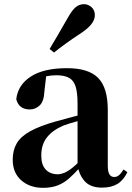

<svg xmlns="http://www.w3.org/2000/svg" viewBox="-20 -884 632 921"><path d="M186 17Q123 17 82 -19Q41 -55 41 -118Q41 -163 60 -196Q79 -229 125 -254.5Q171 -280 249 -302Q288 -313 338.5 -326Q389 -339 429 -349V-323Q389 -313 349 -302Q309 -291 285 -282Q233 -260 205.5 -225.5Q178 -191 178 -138Q178 -93 199.5 -70.5Q221 -48 257 -48Q271 -48 288.5 -55Q306 -62 329.5 -81Q353 -100 385 -136L402 -81H364Q336 -50 311 -28Q286 -6 256.5 5.5Q227 17 186 17ZM469 16Q415 16 387.5 -13.5Q360 -43 352 -92V-95V-387Q352 -440 342.5 -469.5Q333 -499 310.5 -511Q288 -523 250 -523Q225 -523 198.5 -517.5Q172 -512 135 -498L202 -523L193 -446Q191 -398 170.5 -378.5Q150 -359 123 -359Q71 -359 58 -408Q66 -477 128 -517Q190 -557 301 -557Q405 -557 451 -510Q497 -463 497 -357V-91Q497 -60 505 -47.5Q513 -35 528 -35Q540 -35 550 -43Q560 -51 573 -71L591 -58Q572 -19 543 -1.5Q514 16 469 16ZM218 -649Q236 -679 255.5 -712.5Q275 -746 306 -800Q325 -834 342.5 -849Q360 -864 383 -864Q402 -864 418.5 -850Q435 -836 435 -811Q435 -790 419 -769Q403 -748 370 -726Q323 -695 293.5 -673.5Q264 -652 239 -632Z"/></svg>

Font: Noto Serif TC ExtraBold
Style: Regular
Weight: 800
Designer: Ryoko NISHIZUKA 西塚涼子 (kana & ideographs); Frank Grießhammer (Latin, Greek & Cyrillic); Wenlong ZHANG 张文龙 (bopomofo); San
Foundry: Adobe
Version: Version 2.002-H1;hotconv 1.1.0;makeotfexe 2.6.0